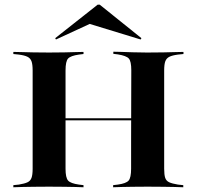

<svg xmlns="http://www.w3.org/2000/svg" viewBox="-20 -790 830 810"><path d="M117.7 -369.4V-492.7Q117.7 -518.5 112.9 -531.5Q108.1 -544.4 96 -550.4Q83.9 -556.5 59.7 -559.7L36.3 -562.1V-571Q51.6 -571 73.4 -570.2Q95.2 -569.4 121.4 -569Q147.6 -568.5 175.8 -568.5H187.1H197.6Q225.8 -568.5 250.8 -569Q275.8 -569.4 296.8 -570.2Q317.7 -571 332.3 -571V-562.1L312.9 -559.7Q278.2 -554.8 267.3 -543.1Q256.5 -531.5 256.5 -492.7V-369.4ZM533.1 -201.6 533.9 -493.5Q533.9 -531.5 523.4 -543.1Q512.9 -554.8 477.4 -560.5L458.1 -562.9V-571.8Q472.6 -571.8 493.5 -571Q514.5 -570.2 539.9 -569.4Q565.3 -568.5 592.7 -568.5H604H614.5Q643.5 -568.5 669.4 -569Q695.2 -569.4 716.9 -570.2Q738.7 -571 754 -571V-562.1L730.6 -559.7Q706.5 -556.5 694.4 -550.4Q682.3 -544.4 677.4 -531.5Q672.6 -518.5 672.6 -492.7V-201.6ZM175.8 -2.4Q147.6 -2.4 121.4 -2Q95.2 -1.6 73.4 -1.2Q51.6 -0.8 36.3 0V-8.9L59.7 -11.3Q83.9 -15.3 96 -21Q108.1 -26.6 112.9 -39.5Q117.7 -52.4 117.7 -78.2V-369.4H256.5V-78.2Q256.5 -40.3 267.3 -28.2Q278.2 -16.1 312.9 -11.3L332.3 -8.9V0Q317.7 -0.8 296.8 -1.2Q275.8 -1.6 250.8 -2Q225.8 -2.4 197.6 -2.4H187.1ZM200 -282.3V-291.1H588.7V-282.3ZM591.9 -2.4Q564.5 -2.4 539.1 -2Q513.7 -1.6 493.1 -1.2Q472.6 -0.8 457.3 0V-8.9L477.4 -11.3Q512.1 -16.1 522.6 -28.2Q533.1 -40.3 533.1 -78.2V-201.6H672.6V-78.2Q672.6 -52.4 677 -39.5Q681.5 -26.6 694 -21Q706.5 -15.3 730.6 -11.3L753.2 -8.9V0Q737.9 -0.8 716.1 -1.2Q694.4 -1.6 668.5 -2Q642.7 -2.4 613.7 -2.4H603.2ZM216.1 -623.4 212.9 -629 391.9 -770.2H400.8L576.6 -629L573.4 -623.4L330.6 -697.6L401.6 -708.9Z"/></svg>

Font: Playfair 144pt SemiExpanded ExtraBold
Style: Regular
Weight: 800
Width: 6
Designer: Claus Eggers Sørensen
Foundry: Claus Eggers Sørensen
Version: Version 2.203